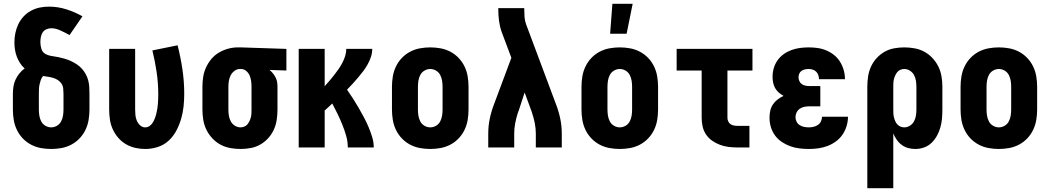

<svg xmlns="http://www.w3.org/2000/svg" viewBox="-20 -778 5540 1013"><path d="M250 8Q222 8 195 3Q168 -2 143.5 -15Q119 -28 100 -48Q81 -68 69 -93Q57 -118 52.5 -145.5Q48 -173 48 -200V-283Q48 -303 51 -322Q54 -341 62 -358Q70 -375 82 -390Q94 -405 110 -417Q96 -429 85.5 -445.5Q75 -462 68.5 -479.5Q62 -497 59 -516Q56 -535 56 -554Q56 -579 61 -603.5Q66 -628 76.5 -650Q87 -672 104 -690.5Q121 -709 143 -721Q165 -733 189 -738Q213 -743 238 -743Q285 -743 329.5 -729Q374 -715 415 -692L347 -593Q335 -600 323.5 -605.5Q312 -611 300.5 -616.5Q289 -622 276.5 -625.5Q264 -629 251 -629Q238 -629 225 -623.5Q212 -618 205 -607Q198 -596 195.5 -582.5Q193 -569 193 -555Q193 -538 198.5 -520Q204 -502 219.5 -493.5Q235 -485 253 -482.5Q271 -480 288 -476.5Q305 -473 322 -468Q339 -463 355 -455.5Q371 -448 386 -438Q401 -428 412.5 -415Q424 -402 432.5 -386.5Q441 -371 445.5 -353.5Q450 -336 451 -318.5Q452 -301 452 -283V-200Q452 -173 447.5 -145.5Q443 -118 431 -93Q419 -68 400 -48Q381 -28 356.5 -15Q332 -2 305 3Q278 8 250 8ZM250 -106Q266 -106 280.5 -114.5Q295 -123 302.5 -137.5Q310 -152 312.5 -168Q315 -184 315 -200V-283Q315 -297 313.5 -311Q312 -325 304.5 -336.5Q297 -348 285.5 -355.5Q274 -363 260.5 -367Q247 -371 233.5 -373Q220 -375 207 -377Q199 -367 195 -355.5Q191 -344 188.5 -332Q186 -320 185.5 -308Q185 -296 185 -283V-200Q185 -184 187.5 -168Q190 -152 197.5 -137.5Q205 -123 219.5 -114.5Q234 -106 250 -106Z M746 8Q719 8 693 2Q667 -4 644 -17.5Q621 -31 603.5 -51.5Q586 -72 575 -96Q564 -120 560 -146.5Q556 -173 556 -200V-520H693V-200Q693 -185 694.5 -170Q696 -155 702 -141Q708 -127 719.5 -116.5Q731 -106 746 -106Q759 -106 769.5 -113.5Q780 -121 786.5 -132Q793 -143 797.5 -155Q802 -167 805 -179.5Q808 -192 810 -204.5Q812 -217 813 -229.5Q814 -242 814.5 -255Q815 -268 815 -280Q815 -339 806.5 -397Q798 -455 784 -512L917 -539Q933 -476 942.5 -412Q952 -348 952 -283Q952 -249 948.5 -216Q945 -183 935.5 -150.5Q926 -118 910 -88Q894 -58 869.5 -35.5Q845 -13 812.5 -2.5Q780 8 746 8Z M1249 8Q1222 8 1194.5 3Q1167 -2 1143 -15Q1119 -28 1100 -48.5Q1081 -69 1069 -93.5Q1057 -118 1052.5 -145.5Q1048 -173 1048 -200V-320Q1048 -346 1052 -372Q1056 -398 1067 -422Q1078 -446 1095 -466.5Q1112 -487 1135 -500.5Q1158 -514 1183.5 -521Q1209 -528 1235 -528H1250L1491 -520V-406L1402 -409Q1412 -401 1420 -391Q1428 -381 1434 -369.5Q1440 -358 1442 -345.5Q1444 -333 1444 -320V-200Q1444 -173 1440 -146Q1436 -119 1425 -94.5Q1414 -70 1395.5 -49.5Q1377 -29 1353.5 -15.5Q1330 -2 1303 3Q1276 8 1249 8ZM1249 -106Q1259 -106 1269 -110Q1279 -114 1285.5 -122Q1292 -130 1296.5 -139.5Q1301 -149 1303.5 -159Q1306 -169 1306.5 -179.5Q1307 -190 1307 -200V-320Q1307 -335 1305 -350Q1303 -365 1297.5 -378.5Q1292 -392 1280.5 -402.5Q1269 -413 1254 -414H1246Q1230 -414 1217 -404Q1204 -394 1197 -380.5Q1190 -367 1187.5 -351.5Q1185 -336 1185 -320V-200Q1185 -184 1187.5 -168Q1190 -152 1197.5 -138Q1205 -124 1219 -115Q1233 -106 1249 -106Z M1556 0V-520H1693V-323Q1706 -337 1718.5 -352Q1731 -367 1743 -382Q1755 -397 1766 -413Q1777 -429 1786 -446Q1795 -463 1801 -482Q1807 -501 1807 -520H1944Q1944 -498 1937 -477.5Q1930 -457 1919.5 -438Q1909 -419 1896 -402Q1883 -385 1869 -368.5Q1855 -352 1840.5 -336Q1826 -320 1811 -305Q1827 -282 1842.5 -258Q1858 -234 1872 -209.5Q1886 -185 1899.5 -160Q1913 -135 1924 -109Q1935 -83 1943.5 -55.5Q1952 -28 1952 0H1815Q1815 -31 1806.5 -61Q1798 -91 1786.5 -119.5Q1775 -148 1761.5 -176Q1748 -204 1733 -232Q1723 -222 1713 -213Q1703 -204 1693 -195V0Z M2250 8Q2223 8 2195.5 3Q2168 -2 2143.5 -15Q2119 -28 2100 -48Q2081 -68 2069 -93Q2057 -118 2052.5 -145.5Q2048 -173 2048 -200V-320Q2048 -347 2052.5 -374.5Q2057 -402 2069 -427Q2081 -452 2100 -472Q2119 -492 2143.5 -505Q2168 -518 2195.5 -523Q2223 -528 2250 -528Q2277 -528 2304.5 -523Q2332 -518 2356.5 -505Q2381 -492 2400 -472Q2419 -452 2431 -427Q2443 -402 2447.5 -374.5Q2452 -347 2452 -320V-200Q2452 -173 2447.5 -145.5Q2443 -118 2431 -93Q2419 -68 2400 -48Q2381 -28 2356.5 -15Q2332 -2 2304.5 3Q2277 8 2250 8ZM2250 -106Q2266 -106 2280.5 -114.5Q2295 -123 2302.5 -137.5Q2310 -152 2312.5 -168Q2315 -184 2315 -200V-320Q2315 -336 2312.5 -352Q2310 -368 2302.5 -382.5Q2295 -397 2280.5 -405.5Q2266 -414 2250 -414Q2234 -414 2219.5 -405.5Q2205 -397 2197.5 -382.5Q2190 -368 2187.5 -352Q2185 -336 2185 -320V-200Q2185 -184 2187.5 -168Q2190 -152 2197.5 -137.5Q2205 -123 2219.5 -114.5Q2234 -106 2250 -106Z M2556 0V-74Q2556 -114 2564.5 -154Q2573 -194 2588 -232L2678 -473L2627 -609Q2617 -637 2613 -667Q2609 -697 2609 -728V-735H2746V-728Q2746 -708 2747.5 -688Q2749 -668 2756 -649L2912 -232Q2927 -194 2935.5 -154Q2944 -114 2944 -74V0H2807V-74Q2807 -101 2801.5 -128.5Q2796 -156 2787 -183V-184Q2786 -186 2785.5 -188Q2785 -190 2784 -192L2748 -290L2717 -195Q2716 -193 2715.5 -191Q2715 -189 2714 -188V-187Q2713 -185 2712.5 -183Q2712 -181 2711 -179Q2703 -153 2698 -126.5Q2693 -100 2693 -74V0Z M3250 8Q3223 8 3195.5 3Q3168 -2 3143.5 -15Q3119 -28 3100 -48Q3081 -68 3069 -93Q3057 -118 3052.5 -145.5Q3048 -173 3048 -200V-320Q3048 -347 3052.5 -374.5Q3057 -402 3069 -427Q3081 -452 3100 -472Q3119 -492 3143.5 -505Q3168 -518 3195.5 -523Q3223 -528 3250 -528Q3277 -528 3304.5 -523Q3332 -518 3356.5 -505Q3381 -492 3400 -472Q3419 -452 3431 -427Q3443 -402 3447.5 -374.5Q3452 -347 3452 -320V-200Q3452 -173 3447.5 -145.5Q3443 -118 3431 -93Q3419 -68 3400 -48Q3381 -28 3356.5 -15Q3332 -2 3304.5 3Q3277 8 3250 8ZM3250 -106Q3266 -106 3280.5 -114.5Q3295 -123 3302.5 -137.5Q3310 -152 3312.5 -168Q3315 -184 3315 -200V-320Q3315 -336 3312.5 -352Q3310 -368 3302.5 -382.5Q3295 -397 3280.5 -405.5Q3266 -414 3250 -414Q3234 -414 3219.5 -405.5Q3205 -397 3197.5 -382.5Q3190 -368 3187.5 -352Q3185 -336 3185 -320V-200Q3185 -184 3187.5 -168Q3190 -152 3197.5 -137.5Q3205 -123 3219.5 -114.5Q3234 -106 3250 -106ZM3199 -600 3211 -758H3318L3286 -600Z M3870 0Q3846 0 3823 -3Q3800 -6 3778.5 -14Q3757 -22 3737.5 -35.5Q3718 -49 3705 -68.5Q3692 -88 3687 -111Q3682 -134 3682 -157V-406H3550V-520H3950V-406H3818V-157Q3818 -147 3822 -138Q3826 -129 3833.5 -123.5Q3841 -118 3850.5 -116Q3860 -114 3870 -114H3934V0Z M4248 8Q4223 8 4198 5Q4173 2 4149.5 -6.5Q4126 -15 4105 -29Q4084 -43 4069 -63.5Q4054 -84 4047 -108Q4040 -132 4040 -157Q4040 -176 4044 -194Q4048 -212 4058 -227Q4068 -242 4082.5 -253Q4097 -264 4114 -272Q4100 -280 4088.5 -290Q4077 -300 4069.5 -313.5Q4062 -327 4059 -342.5Q4056 -358 4056 -373Q4056 -396 4062.5 -418.5Q4069 -441 4082.5 -460Q4096 -479 4115 -492.5Q4134 -506 4156 -514Q4178 -522 4201 -525Q4224 -528 4247 -528Q4271 -528 4295 -524.5Q4319 -521 4341 -511.5Q4363 -502 4381.5 -487Q4400 -472 4412.5 -451.5Q4425 -431 4431.5 -408Q4438 -385 4438 -361V-360H4301Q4301 -371 4297.5 -381.5Q4294 -392 4286.5 -399.5Q4279 -407 4268.5 -410.5Q4258 -414 4247 -414Q4237 -414 4227.5 -412Q4218 -410 4209.5 -404.5Q4201 -399 4197 -389.5Q4193 -380 4193 -371Q4193 -360 4197.5 -350Q4202 -340 4210.5 -334Q4219 -328 4229.5 -326Q4240 -324 4250 -324H4308V-217H4250Q4237 -217 4224 -214.5Q4211 -212 4200 -204.5Q4189 -197 4183 -185Q4177 -173 4177 -160Q4177 -147 4183 -135.5Q4189 -124 4199.5 -117.5Q4210 -111 4222.5 -108.5Q4235 -106 4248 -106Q4260 -106 4272.5 -109Q4285 -112 4295.5 -119Q4306 -126 4311.5 -138Q4317 -150 4317 -162H4454Q4454 -137 4446.5 -112.5Q4439 -88 4425 -67.5Q4411 -47 4390.5 -32Q4370 -17 4346.5 -8Q4323 1 4298 4.5Q4273 8 4248 8Z M4556 215V-320Q4556 -347 4560 -374Q4564 -401 4575 -425.5Q4586 -450 4604.5 -470.5Q4623 -491 4646.5 -504.5Q4670 -518 4697 -523Q4724 -528 4751 -528Q4778 -528 4805.5 -523Q4833 -518 4857 -505Q4881 -492 4900 -471.5Q4919 -451 4931 -426.5Q4943 -402 4947.5 -374.5Q4952 -347 4952 -320V-200Q4952 -176 4950 -152.5Q4948 -129 4941.5 -106Q4935 -83 4923.5 -62Q4912 -41 4895 -24.5Q4878 -8 4855.5 0Q4833 8 4809 8Q4790 8 4771.5 3Q4753 -2 4737.5 -13.5Q4722 -25 4711 -41Q4700 -57 4693 -74V215ZM4751 -106Q4767 -106 4781 -115Q4795 -124 4802.5 -138Q4810 -152 4812.5 -168Q4815 -184 4815 -200V-320Q4815 -336 4812.5 -352Q4810 -368 4802.5 -382Q4795 -396 4781 -405Q4767 -414 4751 -414Q4741 -414 4731 -410Q4721 -406 4714.5 -398Q4708 -390 4703.5 -380.5Q4699 -371 4696.5 -361Q4694 -351 4693.5 -340.5Q4693 -330 4693 -320V-200Q4693 -190 4693.5 -179.5Q4694 -169 4696.5 -159Q4699 -149 4703 -139.5Q4707 -130 4714 -122Q4721 -114 4731 -110Q4741 -106 4751 -106Z M5250 8Q5223 8 5195.5 3Q5168 -2 5143.5 -15Q5119 -28 5100 -48Q5081 -68 5069 -93Q5057 -118 5052.5 -145.5Q5048 -173 5048 -200V-320Q5048 -347 5052.5 -374.5Q5057 -402 5069 -427Q5081 -452 5100 -472Q5119 -492 5143.5 -505Q5168 -518 5195.5 -523Q5223 -528 5250 -528Q5277 -528 5304.5 -523Q5332 -518 5356.5 -505Q5381 -492 5400 -472Q5419 -452 5431 -427Q5443 -402 5447.5 -374.5Q5452 -347 5452 -320V-200Q5452 -173 5447.5 -145.5Q5443 -118 5431 -93Q5419 -68 5400 -48Q5381 -28 5356.5 -15Q5332 -2 5304.5 3Q5277 8 5250 8ZM5250 -106Q5266 -106 5280.5 -114.5Q5295 -123 5302.5 -137.5Q5310 -152 5312.5 -168Q5315 -184 5315 -200V-320Q5315 -336 5312.5 -352Q5310 -368 5302.5 -382.5Q5295 -397 5280.5 -405.5Q5266 -414 5250 -414Q5234 -414 5219.5 -405.5Q5205 -397 5197.5 -382.5Q5190 -368 5187.5 -352Q5185 -336 5185 -320V-200Q5185 -184 5187.5 -168Q5190 -152 5197.5 -137.5Q5205 -123 5219.5 -114.5Q5234 -106 5250 -106Z"/></svg>

Font: Iosevka Curly Heavy
Style: Regular
Weight: 900
Monospace: yes
Designer: Belleve Invis
Foundry: Belleve Invis
Version: Version 22.1.2; ttfautohint (v1.8.4)